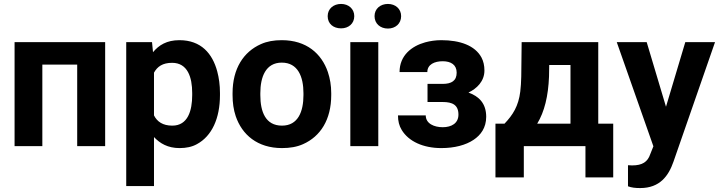

<svg xmlns="http://www.w3.org/2000/svg" viewBox="-20 -742 3652 975"><path d="M514 0V-528H54V0H195V-414H372V0Z M757 -477 752 -528H621V203H762V-46C792 -14 832 10 892 10C925 10 955 4 980 -10C1056 -51 1097 -141 1097 -259V-270C1097 -310 1092 -347 1083 -380C1059 -469 1002 -538 891 -538C827 -538 787 -513 757 -477ZM855 -104C807 -104 778 -124 762 -156V-373C779 -404 806 -423 854 -423C933 -423 956 -349 956 -270V-259C956 -180 934 -104 855 -104Z M1161 -269V-259C1161 -220 1166 -185 1177 -152C1209 -58 1287 10 1412 10C1452 10 1488 4 1519 -10C1607 -49 1662 -134 1662 -259V-269C1662 -308 1656 -343 1645 -376C1613 -470 1536 -538 1411 -538C1371 -538 1336 -532 1305 -518C1217 -479 1161 -394 1161 -269ZM1521 -269V-259C1521 -176 1494 -104 1412 -104C1328 -104 1302 -175 1302 -259V-269C1302 -351 1329 -424 1411 -424C1493 -424 1521 -352 1521 -269Z M1901 0V-528H1759V0ZM1712 -598C1750 -598 1779 -622 1779 -660C1779 -697 1750 -722 1712 -722C1674 -722 1644 -698 1644 -660C1644 -621 1673 -598 1712 -598ZM1950 -597C1988 -597 2017 -622 2017 -660C2017 -697 1988 -722 1950 -722C1912 -722 1882 -698 1882 -660C1882 -622 1911 -597 1950 -597Z M2308 -160C2308 -116 2273 -96 2228 -96C2185 -96 2142 -114 2142 -156H2001C2001 -127 2007 -103 2020 -82C2055 -24 2129 10 2221 10C2288 10 2345 -5 2385 -32C2421 -56 2449 -93 2449 -149C2449 -217 2412 -253 2359 -272C2401 -292 2440 -329 2440 -384C2440 -409 2435 -431 2425 -450C2392 -511 2316 -538 2221 -538C2192 -538 2165 -534 2139 -527C2071 -508 2009 -461 2009 -376H2150C2150 -415 2187 -431 2228 -431C2270 -431 2299 -413 2299 -373C2299 -332 2273 -316 2228 -316H2151V-224H2228C2278 -224 2308 -209 2308 -160Z M2542 -114H2496V159H2640V0H2953V159H3094V-114H3018V-528H2629L2627 -353C2626 -324 2625 -299 2622 -277C2613 -203 2584 -158 2542 -114ZM2768 -353 2769 -412H2877V-114H2708C2745 -175 2764 -254 2768 -353Z M3169 97V204C3187 211 3207 213 3231 213C3331 213 3375 151 3400 79L3611 -528H3460L3362 -200L3264 -528H3112L3298 1L3282 41C3269 80 3242 98 3190 98C3183 98 3176 97 3169 97Z"/></svg>

Font: Asimov
Style: Regular
Weight: 500
Designer: Google
Version: Version 2.000980; 2014